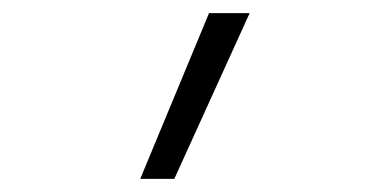

<svg xmlns="http://www.w3.org/2000/svg" viewBox="-20 -103 590 293"><path d="M194 170 299 -83H361L246 170Z"/></svg>

Font: Lode Dark
Style: Regular
Weight: 400
Monospace: yes
Designer: Belleve Invis
Foundry: Belleve Invis
Version: Version 29.2.0; ttfautohint (v1.8.3)